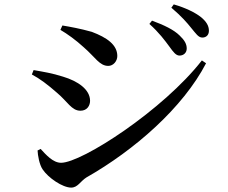

<svg xmlns="http://www.w3.org/2000/svg" viewBox="-20 -828 1040 874"><path d="M751 -616C769 -591 781 -575 797 -575C816 -575 830 -588 830 -607C830 -627 821 -644 798 -666C771 -693 726 -714 672 -734L660 -719C704 -680 731 -643 751 -616ZM851 -700C872 -675 883 -657 901 -657C919 -657 931 -669 931 -688C931 -711 919 -730 895 -750C868 -771 826 -792 771 -808L760 -793C807 -753 831 -725 851 -700ZM255 -692C286 -674 325 -646 361 -613C414 -567 433 -528 473 -528C496 -528 514 -550 514 -573C514 -624 467 -657 398 -683C345 -698 299 -706 264 -712ZM899 -553C724 -328 353 -87 258 -87C221 -87 189 -124 165 -150L151 -143C152 -121 159 -79 174 -57C200 -18 265 26 304 26C334 26 346 -3 373 -20C593 -145 813 -338 918 -540ZM125 -489C161 -470 197 -443 239 -406C288 -365 306 -324 346 -324C378 -324 390 -349 390 -369C390 -421 334 -459 267 -479C217 -495 178 -501 133 -509Z"/></svg>

Font: Noto Serif CJK JP SemiBold
Style: Regular
Weight: 600
Designer: Ryoko NISHIZUKA 西塚涼子 (kana & ideographs); Frank Grießhammer (Latin, Greek & Cyrillic); Wenlong ZHANG 张文龙 (bopomofo); San
Foundry: Adobe
Version: Version 2.001;hotconv 1.1.0;makeotfexe 2.6.0